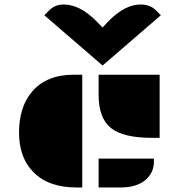

<svg xmlns="http://www.w3.org/2000/svg" viewBox="-20 -828 789 848"><path d="M415.5 -498H685.1V-219.2H650.4Q524.4 -219.2 469.7 -262.7Q415.5 -306.2 415.5 -410.6ZM64 -243.2Q64 -296.9 78.1 -343Q92.3 -389.2 122.1 -423.8Q185.5 -498 305.7 -498H343.3V0H317.9Q194.3 0 127.9 -67.4Q64 -131.3 64 -243.2ZM415.5 -127.4H659.7V-113.8Q659.7 -68.4 627 -37.1Q586.9 0 513.2 0H415.5ZM175.8 -760.7 197.8 -782.7Q223.1 -808.1 261.2 -808.1Q332 -808.1 403.8 -736.3L433.1 -706.5L460.9 -736.3Q532.7 -808.1 600.1 -808.1Q643.1 -808.1 668.5 -782.7L690.4 -760.7L433.1 -538.6Z"/></svg>

Font: Plaster
Style: Regular
Weight: 400
Designer: Eben Sorkin
Foundry: Eben Sorkin
Version: Version 1.007